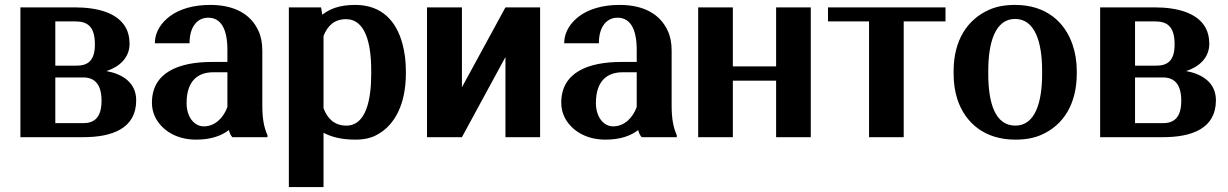

<svg xmlns="http://www.w3.org/2000/svg" viewBox="-20 -558 4997 781"><path d="M63 0H318C436 0 534 -35 534 -150C534 -223 477 -257 413 -269C463 -285 507 -321 507 -380C507 -405 502 -426 492 -445C459 -505 379 -528 284 -528H63ZM205 -57V-243H318C363 -243 393 -218 393 -148C393 -78 362 -57 318 -57ZM205 -291V-471H284C332 -471 366 -455 366 -377C366 -309 335 -291 292 -291Z M598 -140C598 -118 603 -98 612 -80C639 -28 697 10 778 10C840 10 883 -7 911 -29C914 -17 918 -8 925 0H1068V-8C1053 -41 1047 -79 1047 -128V-352C1047 -383 1042 -410 1031 -433C1000 -501 933 -538 835 -538C766 -538 710 -521 671 -492C639 -468 610 -431 610 -382H751C751 -450 783 -486 827 -486C880 -486 905 -438 905 -355V-306H842C708 -306 598 -264 598 -140ZM739 -139C739 -230 786 -264 847 -264H905V-123C889 -78 854 -44 809 -44C770 -44 739 -82 739 -139Z M1155 203H1296V-18C1326 -2 1366 10 1426 10C1459 10 1489 4 1514 -10C1590 -51 1631 -141 1631 -259V-270C1631 -310 1626 -347 1617 -380C1593 -469 1536 -538 1425 -538C1361 -538 1321 -522 1291 -498L1286 -528H1155ZM1296 -118V-412C1313 -454 1340 -480 1388 -480C1467 -480 1490 -379 1490 -272V-257C1490 -150 1468 -47 1389 -47C1341 -47 1312 -75 1296 -118Z M1717 0H1859L2036 -326V0H2177V-528H2036L1859 -203V-528H1717Z M2263 -140C2263 -118 2268 -98 2277 -80C2304 -28 2362 10 2443 10C2505 10 2548 -7 2576 -29C2579 -17 2583 -8 2590 0H2733V-8C2718 -41 2712 -79 2712 -128V-352C2712 -383 2707 -410 2696 -433C2665 -501 2598 -538 2500 -538C2431 -538 2375 -521 2336 -492C2304 -468 2275 -431 2275 -382H2416C2416 -450 2448 -486 2492 -486C2545 -486 2570 -438 2570 -355V-306H2507C2373 -306 2263 -264 2263 -140ZM2404 -139C2404 -230 2451 -264 2512 -264H2570V-123C2554 -78 2519 -44 2474 -44C2435 -44 2404 -82 2404 -139Z M2820 0H2961V-230H3137V0H3278V-528H3137V-288H2961V-528H2820Z M3348 -471H3515V0H3656V-471H3826V-528H3348Z M3859 -259C3859 -220 3864 -185 3875 -152C3907 -58 3985 10 4110 10C4150 10 4186 4 4217 -10C4305 -49 4360 -134 4360 -259V-269C4360 -308 4354 -343 4343 -376C4311 -470 4234 -538 4109 -538C4069 -538 4034 -532 4003 -518C3915 -479 3859 -394 3859 -269ZM4000 -257V-271C4000 -382 4027 -481 4109 -481C4191 -481 4219 -384 4219 -271V-257C4219 -144 4192 -47 4110 -47C4026 -47 4000 -143 4000 -257Z M4455 0H4710C4828 0 4926 -35 4926 -150C4926 -223 4869 -257 4805 -269C4855 -285 4899 -321 4899 -380C4899 -405 4894 -426 4884 -445C4851 -505 4771 -528 4676 -528H4455ZM4597 -57V-243H4710C4755 -243 4785 -218 4785 -148C4785 -78 4754 -57 4710 -57ZM4597 -291V-471H4676C4724 -471 4758 -455 4758 -377C4758 -309 4727 -291 4684 -291Z"/></svg>

Font: Aerodynamic
Style: Regular
Weight: 500
Designer: Google
Version: Version 2.000980; 2014